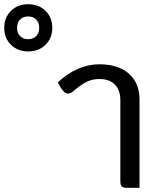

<svg xmlns="http://www.w3.org/2000/svg" viewBox="-263 -891 752 911"><path d="M308 -32V-415Q308 -464 282 -490Q256 -516 210 -516Q177 -516 153 -505Q129 -494 100 -471Q96 -467 87 -459.5Q78 -452 72 -449.5Q66 -447 58 -447Q38 -447 11 -500Q104 -586 209 -586Q298 -586 348.5 -541.5Q399 -497 399 -418V0H337Q320 0 314 -7.5Q308 -15 308 -32ZM-243 -759Q-243 -808 -211 -839.5Q-179 -871 -129 -871Q-79 -871 -47 -839.5Q-15 -808 -15 -759Q-15 -710 -47 -678.5Q-79 -647 -129 -647Q-179 -647 -211 -678.5Q-243 -710 -243 -759ZM-77 -759Q-77 -784 -91.5 -798.5Q-106 -813 -129 -813Q-153 -813 -167.5 -798.5Q-182 -784 -182 -759Q-182 -734 -167.5 -719.5Q-153 -705 -129 -705Q-106 -705 -91.5 -719.5Q-77 -734 -77 -759Z"/></svg>

Font: Krub Medium
Style: Regular
Weight: 500
Designer: Ekaluck Peanpanawate
Foundry: Cadson Demak Co.,Ltd.
Version: Version 1.000; ttfautohint (v1.6)